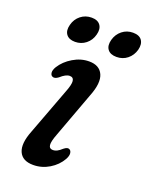

<svg xmlns="http://www.w3.org/2000/svg" viewBox="-123 -691 601 768"><g transform="rotate(20 177.0 -307.0)"><path d="M168 -73.5Q176 -73.5 184.8 -77.8Q193.5 -82 205.5 -93Q220 -104.5 228.5 -99.5Q236 -96 237.2 -85Q238.5 -74 230 -58.5Q213 -28.5 181.5 -9.5Q150 9.5 113.5 9.5Q67.5 9.5 53.2 -23Q39 -55.5 62 -113.5L135.5 -309.5Q149.5 -344.5 147.8 -360Q146 -375.5 130 -375.5Q113.5 -375.5 91 -355Q76 -344 66.5 -348.5Q58.5 -351.5 57.2 -362.5Q56 -373.5 65 -388.5Q83 -417.5 115.8 -437Q148.5 -456.5 183.5 -456.5Q227.5 -456.5 242.2 -423.8Q257 -391 233 -330.5L161.5 -137Q148.5 -103.5 150.2 -88.5Q152 -73.5 168 -73.5ZM102.5 -510.5Q76.5 -510.5 65 -526Q53.5 -541.5 60.5 -567.5Q67 -593 86.8 -608.8Q106.5 -624.5 133 -624.5Q159 -624.5 170.2 -608.8Q181.5 -593 174.5 -567.5Q168 -542 148.2 -526.2Q128.5 -510.5 102.5 -510.5ZM279 -510.5Q252.5 -510.5 241 -526Q229.5 -541.5 236.5 -567.5Q243.5 -593 263.2 -608.8Q283 -624.5 309 -624.5Q336 -624.5 347 -608.8Q358 -593 351.5 -567.5Q344.5 -542 325 -526.2Q305.5 -510.5 279 -510.5Z"/></g></svg>

Font: Fraunces 72pt S100
Style: Italic
Weight: 400
Italic angle: -16°
Version: Version 1.000; ttfautohint (v1.8.3)